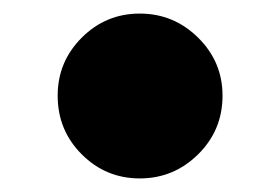

<svg xmlns="http://www.w3.org/2000/svg" viewBox="-20 -250 412 283"><path d="M186 -230Q136 -230 100.5 -194.5Q65 -159 65 -109Q65 -58 100.5 -22.5Q136 13 186 13Q236 13 272 -22.5Q308 -58 308 -109Q308 -159 272 -194.5Q236 -230 186 -230Z"/></svg>

Font: Nebula Sans Black
Style: Regular
Weight: 900
Designer: Paul D. Hunt for Adobe (as Source Sans)
Foundry: Nebula Entertainment & Broadcasting LLC
Version: Version 1.010